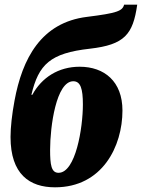

<svg xmlns="http://www.w3.org/2000/svg" viewBox="-20 -790 606 820"><path d="M215 10C417 10 503 -165 503 -318C503 -442 426 -505 320 -505C230 -505 158 -459 118 -385H114C145 -515 194 -563 364 -582C512 -599 548 -643 566 -770H510C503 -743 480 -734 352 -718C155 -694 75 -539 42 -360C31 -301 25 -246 25 -205C25 -46 106 10 215 10ZM230 -52C199 -52 194 -86 194 -150C194 -250 220 -443 293 -443C324 -443 334 -411 334 -344C334 -243 303 -52 230 -52Z"/></svg>

Font: Noto Serif ExtraCondensed Black
Style: Italic
Weight: 900
Width: 2
Italic angle: -12°
Designer: Monotype Design Team
Foundry: Monotype Imaging Inc.
Version: Version 2.014